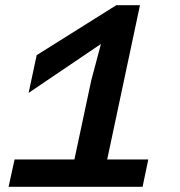

<svg xmlns="http://www.w3.org/2000/svg" viewBox="-20 -718 690 738"><path d="M36 -105H266L331 -410L368 -549L90 -361L121 -506L427 -698H518L392 -105H550L528 0H13Z"/></svg>

Font: Azeret Mono Medium
Style: Italic
Weight: 500
Italic angle: -12°
Designer: Martin Vácha
Foundry: Displaay
Version: Version 1.000; Glyphs 3.0.3, build 3074